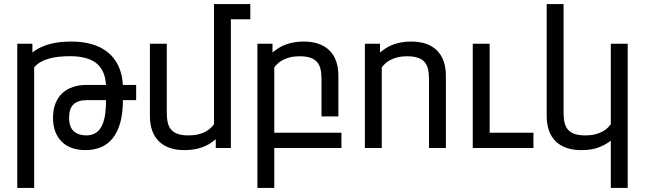

<svg xmlns="http://www.w3.org/2000/svg" viewBox="-20 -736 3208 955"><path d="M507.3 -237.8H410.2Q367.7 -237.8 345.7 -217Q323.7 -196.3 323.7 -150.4Q323.7 -103.5 347.2 -83Q370.6 -62.5 410.2 -62.5Q433.6 -63 451.7 -72.3Q469.7 -81.5 482.2 -102.1Q494.6 -122.6 501 -156Q507.3 -189.5 507.3 -237.8ZM149.9 198.7H65.9V-518.6H141.1V-475.1Q162.6 -491.7 186.3 -502.2Q210 -512.7 234.6 -518.8Q259.3 -524.9 284.7 -527.1Q310.1 -529.3 335.4 -529.3Q390.1 -529.3 435.8 -516.4Q481.4 -503.4 514.9 -477.1Q548.3 -450.7 568.1 -409.9Q587.9 -369.1 591.3 -313.5H657.2V-237.8H591.3Q591.3 -170.4 577.4 -123Q563.5 -75.7 538.6 -45.9Q513.7 -16.1 479.5 -2.7Q445.3 10.7 404.8 10.7Q369.1 10.7 339.6 0.7Q310.1 -9.3 288.8 -29.5Q267.6 -49.8 255.6 -79.8Q243.7 -109.9 243.7 -149.9Q243.7 -190.9 255.9 -221.4Q268.1 -252 290 -272.5Q312 -293 342.5 -303.2Q373 -313.5 409.2 -313.5H507.3Q502.9 -386.7 459.2 -421.6Q415.5 -456.5 327.1 -456.5Q298.3 -456.5 271.7 -453.6Q245.1 -450.7 222.2 -444.1Q199.2 -437.5 180.7 -426.8Q162.1 -416 149.9 -400.4Z M1053.2 0V-43.5Q1038.1 -30.8 1022 -20.8Q1005.9 -10.7 987.1 -3.9Q968.3 2.9 946.3 6.8Q924.3 10.7 897.9 10.7Q814.9 10.7 770.3 -33.2Q725.6 -77.1 725.6 -160.2V-518.6H809.6V-175.3Q809.6 -147 814.5 -126Q819.3 -105 831.8 -90.8Q844.2 -76.7 865.2 -69.6Q886.2 -62.5 918 -62.5Q944.8 -62.5 965.6 -67.6Q986.3 -72.8 1001.7 -80.8Q1017.1 -88.9 1027.3 -98.9Q1037.6 -108.9 1044.4 -118.2V-715.8H1225.1V-640.1H1128.4V0Z M1335.4 -518.6V-475.1Q1350.6 -487.3 1366.7 -497.6Q1382.8 -507.8 1401.6 -514.6Q1420.4 -521.5 1442.4 -525.4Q1464.4 -529.3 1490.7 -529.3Q1573.7 -529.3 1618.4 -485.4Q1663.1 -441.4 1663.1 -358.4V-157.2H1579.1V-343.3Q1579.1 -371.6 1574.2 -392.6Q1569.3 -413.6 1556.9 -427.7Q1544.4 -441.9 1523.4 -449Q1502.4 -456.1 1470.7 -456.1Q1443.4 -456.1 1422.9 -450.9Q1402.3 -445.8 1387 -437.7Q1371.6 -429.7 1361.1 -419.7Q1350.6 -409.7 1344.2 -400.4V-75.7H1678.2V0H1344.2V198.7H1260.3V-518.6Z M1870.1 -518.6V-475.1Q1885.3 -487.3 1901.4 -497.6Q1917.5 -507.8 1936.3 -514.6Q1955.1 -521.5 1977.1 -525.4Q1999 -529.3 2025.4 -529.3Q2108.4 -529.3 2153.1 -485.4Q2197.8 -441.4 2197.8 -358.4V0H2113.8V-343.3Q2113.8 -371.6 2108.9 -392.6Q2104 -413.6 2091.6 -427.7Q2079.1 -441.9 2058.1 -449Q2037.1 -456.1 2005.4 -456.1Q1978 -456.1 1957.5 -450.9Q1937 -445.8 1921.6 -437.7Q1906.2 -429.7 1895.8 -419.7Q1885.3 -409.7 1878.9 -400.4V0H1794.9V-518.6Z M2633.3 0H2331.5V-518.6H2415.5V-75.7H2633.3Z M3102.1 198.7H3018.1V-36.1Q2989.3 -14.2 2954.8 -1.7Q2920.4 10.7 2871.6 10.7Q2788.6 10.7 2743.9 -33.2Q2699.2 -77.1 2699.2 -160.2V-715.8H2783.2V-175.3Q2783.2 -147 2788.1 -126Q2793 -105 2805.4 -90.8Q2817.9 -76.7 2838.9 -69.6Q2859.9 -62.5 2891.6 -62.5Q2918.5 -62.5 2939.2 -67.6Q2960 -72.8 2975.3 -80.8Q2990.7 -88.9 3001 -98.9Q3011.2 -108.9 3018.1 -118.2V-518.6H3102.1Z"/></svg>

Font: Arian AMU
Style: Regular
Weight: 400
Designer: Ruben Hakobyan (Tarumian)
Foundry: Ruben Hakobyan (Tarumian)
Version: Version 4.003